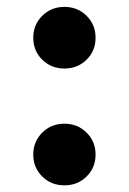

<svg xmlns="http://www.w3.org/2000/svg" viewBox="-20 -539 382 569"><path d="M170.9 10.3Q131.8 10.3 105.2 -15.9Q78.6 -42 78.6 -81.1Q78.6 -119.6 105.2 -146Q131.8 -172.4 170.9 -172.4Q210 -172.4 236.6 -146Q263.2 -119.6 263.2 -81.1Q263.2 -42 236.6 -15.9Q210 10.3 170.9 10.3ZM170.9 -335.9Q131.8 -335.9 105.2 -362.1Q78.6 -388.2 78.6 -427.2Q78.6 -465.8 105.2 -492.2Q131.8 -518.6 170.9 -518.6Q210 -518.6 236.6 -492.2Q263.2 -465.8 263.2 -427.2Q263.2 -388.2 236.6 -362.1Q210 -335.9 170.9 -335.9Z"/></svg>

Font: Inter 16pt ExtraBold
Style: Regular
Weight: 800
Version: Version 4.001;git-66647c0bb